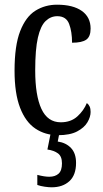

<svg xmlns="http://www.w3.org/2000/svg" viewBox="-20 -566 437 818"><path d="M227 10Q173 10 131 -18Q89 -46 65.5 -107Q42 -168 42 -265Q42 -372 66 -433.5Q90 -495 131 -520.5Q172 -546 223 -546Q291 -546 328.5 -519.5Q366 -493 366 -444Q366 -410 347.5 -397Q329 -384 287 -384Q287 -431 274.5 -464Q262 -497 224 -497Q196 -497 174.5 -476.5Q153 -456 141.5 -406Q130 -356 130 -266Q130 -159 156.5 -102Q183 -45 239 -45Q282 -45 309.5 -70Q337 -95 350 -127Q358 -121 362 -112Q366 -103 366 -89Q366 -68 352.5 -45Q339 -22 308.5 -6Q278 10 227 10ZM200 232Q188 232 170.5 229.5Q153 227 139 222V179Q169 187 190 187Q215 187 229.5 174Q244 161 244 130Q244 100 227 87.5Q210 75 182 71L198 -9H235L226 37Q261 42 282.5 64.5Q304 87 304 128Q304 180 275.5 206Q247 232 200 232Z"/></svg>

Font: Noto Serif Bengali ExtraCondensed
Style: Regular
Weight: 400
Width: 2
Designer: Juan Bruce, Universal Thirst, Indian Type Foundry and the Monotype Design Team.
Foundry: Monotype Imaging Inc.
Version: Version 2.003; ttfautohint (v1.8.4.7-5d5b)